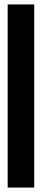

<svg xmlns="http://www.w3.org/2000/svg" viewBox="-20 -731 192 864"><path d="M14.5 113V-711H134V113Z"/></svg>

Font: Anybody Condensed Regular
Style: Bold
Weight: 700
Width: 3
Designer: Tyler Finck
Foundry: Etcetera Type Company
Version: Version 1.010; ttfautohint (v1.8.3) -l 8 -r 50 -G 200 -x 14 